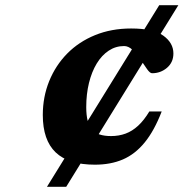

<svg xmlns="http://www.w3.org/2000/svg" viewBox="-20 -718 742 738"><path d="M160.5 0 592 -698H665.5L234.5 0ZM457 -541Q424.5 -541 397.8 -523.2Q371 -505.5 351.8 -473.8Q332.5 -442 322 -399.2Q311.5 -356.5 311.5 -306.5Q311.5 -244 333.5 -219.5Q355.5 -195 407 -195Q437 -195 462.8 -204.5Q488.5 -214 511 -234.8Q533.5 -255.5 554 -289.5H601.5Q573 -215.5 536.2 -170.5Q499.5 -125.5 452.5 -105.2Q405.5 -85 345 -85Q243.5 -85 194 -132.2Q144.5 -179.5 144.5 -276Q144.5 -345.5 169 -406Q193.5 -466.5 238.2 -512Q283 -557.5 345.5 -583Q408 -608.5 484 -608.5Q569.5 -608.5 608 -580.8Q646.5 -553 646.5 -512.5Q646.5 -478.5 622 -457.5Q597.5 -436.5 564.5 -436.5Q556.5 -436.5 545.5 -452Q534.5 -467.5 519.5 -490Q504 -512.5 488.8 -526.8Q473.5 -541 457 -541Z"/></svg>

Font: Newsreader 9pt
Style: Bold Italic
Weight: 700
Italic angle: -17°
Designer: Hugues Gentile
Foundry: Production Type
Version: Version 1.003